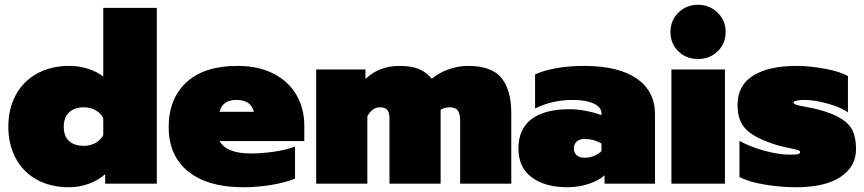

<svg xmlns="http://www.w3.org/2000/svg" viewBox="-20 -772 3633 807"><path d="M15 -240Q15 -315 46.5 -373Q78 -431 136 -463Q194 -495 271 -495Q313 -495 351.5 -482.5Q390 -470 414 -450V-739H639V0H422V-40Q395 -15 354.5 0Q314 15 271 15Q193 15 135.5 -16.5Q78 -48 46.5 -106Q15 -164 15 -240ZM414 -204V-276Q403 -297 381 -309Q359 -321 333 -321Q293 -321 270.5 -300Q248 -279 248 -239Q248 -199 270.5 -179Q293 -159 333 -159Q359 -159 381 -171Q403 -183 414 -204Z M689 -238Q689 -357 763.5 -426Q838 -495 978 -495Q1067 -495 1130.5 -462Q1194 -429 1226.5 -372Q1259 -315 1259 -244V-179H903Q932 -127 1034 -127Q1081 -127 1132.5 -134.5Q1184 -142 1220 -156V-21Q1180 -5 1121.5 5Q1063 15 1002 15Q854 15 771.5 -51Q689 -117 689 -238ZM1047 -302Q1035 -352 974 -352Q915 -352 903 -302Z M1309 -480H1516V-440Q1573 -495 1659 -495Q1710 -495 1741.5 -481.5Q1773 -468 1795 -441Q1825 -466 1865 -480.5Q1905 -495 1948 -495Q2047 -495 2088 -444Q2129 -393 2129 -297V0H1914V-264Q1914 -293 1904.5 -307Q1895 -321 1870 -321Q1849 -321 1832 -311V0H1617V-275Q1617 -298 1608 -309.5Q1599 -321 1578 -321Q1544 -321 1524 -283V0H1309Z M2159 -148Q2159 -229 2213.5 -271Q2268 -313 2375 -313Q2407 -313 2445 -305.5Q2483 -298 2508 -288V-296Q2508 -322 2475 -337Q2442 -352 2388 -352Q2301 -352 2229 -316V-459Q2262 -475 2316 -485Q2370 -495 2435 -495Q2579 -495 2656 -442Q2733 -389 2733 -292V0H2521V-35Q2498 -14 2455.5 0.5Q2413 15 2365 15Q2271 15 2215 -26.5Q2159 -68 2159 -148ZM2508 -137V-169Q2475 -188 2437 -188Q2416 -188 2404 -177Q2392 -166 2392 -148Q2392 -131 2403.5 -120Q2415 -109 2437 -109Q2458 -109 2477.5 -117Q2497 -125 2508 -137Z M2798 -638Q2798 -686 2831.5 -719Q2865 -752 2914 -752Q2962 -752 2996 -719Q3030 -686 3030 -638Q3030 -589 2996.5 -556.5Q2963 -524 2914 -524Q2864 -524 2831 -556.5Q2798 -589 2798 -638ZM2802 -480H3027V0H2802Z M3088 -28V-180Q3130 -156 3191 -139Q3252 -122 3300 -122Q3323 -122 3333 -124Q3343 -126 3343 -133Q3343 -138 3334 -141Q3325 -144 3310 -147Q3274 -154 3246 -162Q3155 -190 3117.5 -226.5Q3080 -263 3080 -330Q3080 -414 3146 -454.5Q3212 -495 3328 -495Q3382 -495 3447.5 -483Q3513 -471 3544 -452V-300Q3514 -321 3459 -336.5Q3404 -352 3361 -352Q3341 -352 3328 -349Q3315 -346 3315 -341Q3315 -336 3326 -332Q3337 -328 3361 -324Q3408 -315 3414 -313Q3480 -296 3515.5 -273.5Q3551 -251 3564.5 -221Q3578 -191 3578 -145Q3578 -72 3513 -28.5Q3448 15 3326 15Q3263 15 3195.5 4Q3128 -7 3088 -28Z"/></svg>

Font: Prompt Black
Style: Regular
Weight: 900
Designer: Katatrad Team
Foundry: CadsonDemak
Version: Version 1.001